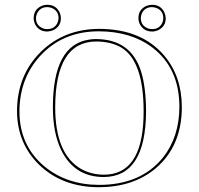

<svg xmlns="http://www.w3.org/2000/svg" viewBox="-20 -780 839 810"><path d="M747.1 -329.1Q747.1 -163.1 636.2 -69.3Q542 9.3 397.9 9.8Q241.2 9.8 142.6 -87.4Q52.7 -177.2 51.8 -310.1Q51.8 -461.4 151.4 -560.5Q249.5 -657.2 397 -658.2Q577.6 -658.2 673.3 -544.9Q746.6 -458 747.1 -329.1ZM383.8 -605Q213.4 -602.5 212.9 -327.1Q212.9 -130.9 321.8 -67.4Q364.3 -43.5 418 -43Q577.6 -43 585.4 -282.7Q585.9 -296.4 585.9 -310.1Q585.9 -522 492.2 -579.1Q448.7 -605 383.8 -605ZM122.1 -703.1Q122.1 -739.3 154.3 -754.4Q166.5 -759.8 179.2 -759.8Q216.3 -759.8 231.4 -727.5Q236.8 -715.3 236.8 -703.1Q236.8 -667.5 203.6 -652.3Q191.4 -647.5 179.2 -647Q143.6 -647 127.4 -678.7Q122.1 -690.9 122.1 -703.1ZM564 -703.1Q564 -739.7 597.2 -754.9Q609.4 -759.8 622.1 -759.8Q657.7 -759.8 673.3 -728Q678.7 -715.8 679.2 -703.1Q679.2 -668 646.5 -652.3Q634.3 -647 622.1 -647Q585.4 -647 569.3 -679.2Q564 -690.9 564 -703.1ZM736.8 -329.1Q736.8 -492.7 622.1 -580.1Q532.2 -647.5 397 -647.9Q244.1 -647.9 148.4 -543Q62.5 -447.8 62 -310.1Q62 -167.5 166 -79.1Q260.3 -0.5 397.9 0Q573.7 0 667 -114.7Q736.3 -201.7 736.8 -329.1ZM383.8 -615.2Q531.2 -615.2 574.7 -480Q595.7 -413.1 596.2 -310.1Q594.7 -34.2 418 -33.2Q293.5 -33.2 237.8 -147.5Q203.1 -220.2 203.1 -327.1Q203.1 -590.3 355.5 -612.8Q369.6 -615.2 383.8 -615.2ZM131.8 -703.1Q131.8 -672.9 160.6 -660.6Q169.4 -656.7 179.2 -657.2Q210.9 -657.2 223.1 -685.1Q226.6 -694.3 227.1 -703.1Q227.1 -734.4 197.8 -746.6Q188.5 -750 179.2 -750Q148.4 -750 135.7 -721.7Q131.8 -712.4 131.8 -703.1ZM574.2 -703.1Q574.2 -672.9 603 -660.6Q612.3 -657.2 622.1 -657.2Q652.8 -657.2 665 -684.6Q668.9 -693.8 668.9 -703.1Q668.9 -734.4 640.6 -746.1Q631.3 -749.5 622.1 -750Q589.8 -750 577.6 -721.7Q574.2 -712.4 574.2 -703.1Z"/></svg>

Font: Linux Biolinum Outline O
Style: Bold
Weight: 700
Designer: Philipp H. Poll
Foundry: Philipp H. Poll
Version: Version 0.9.2